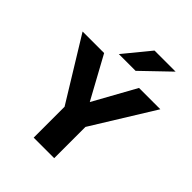

<svg xmlns="http://www.w3.org/2000/svg" viewBox="-249 -1051 1191 1191"><g transform="rotate(45 346.0 -456.0)"><path d="M589 -912 410 -740H263L404 -912ZM687 -680 436 -274V0H256V-271L5 -680H194L346 -402L500 -680Z"/></g></svg>

Font: Martel Sans Heavy
Style: Regular
Weight: 900
Designer: Dan Reynolds and Mathieu Réguer
Foundry: Dan Reynolds and Mathieu Réguer
Version: Version 1.001;PS 001.001;hotconv 1.0.70;makeotf.lib2.5.58329